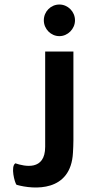

<svg xmlns="http://www.w3.org/2000/svg" viewBox="-20 -712 398 850"><path d="M53 106C130 128 294 139 303 -36C304 -54 305 -72 305 -91V-484H180V-62C180 45 89 25 48 11C26 25 45 97 53 106ZM174 -622C174 -584 205 -552 243 -552C280 -552 312 -584 312 -622C312 -661 280 -692 243 -692C205 -692 174 -661 174 -622Z"/></svg>

Font: Bluebird
Style: Nrw
Weight: 400
Designer: Jasper
Foundry: Cannot Into Space Fonts
Version: Version 0.98